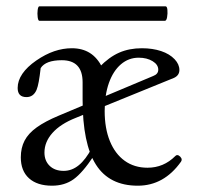

<svg xmlns="http://www.w3.org/2000/svg" viewBox="-20 -578 626 609"><path d="M145 11Q98 11 72 -12.5Q46 -36 46 -79Q46 -109 58 -132Q70 -155 96.5 -174Q123 -193 166 -211L466 -337Q482 -343 482 -357Q482 -373 464 -384Q446 -395 420 -395Q388 -395 363.5 -374Q339 -353 325.5 -315Q312 -277 312 -226Q312 -171 328.5 -130.5Q345 -90 375.5 -68Q406 -46 448 -46Q499 -46 536 -83Q541 -88 546.5 -85Q552 -82 555 -76.5Q558 -71 554 -65Q500 11 417 11Q327 11 284.5 -55.5Q242 -122 242 -262V-317Q242 -387 176 -387Q125 -387 109 -362Q106 -336 103 -319.5Q100 -303 96 -293Q86 -270 64 -270Q36 -270 36 -299Q36 -322 51 -344Q66 -366 95 -386Q124 -406 152 -415.5Q180 -425 208 -425Q241 -425 265 -410Q289 -395 305 -363L295 -365Q326 -397 358 -411Q390 -425 430 -425Q464 -425 491 -416Q518 -407 534 -390Q549 -374 549 -356Q549 -339 532 -331L220 -204Q172 -185 146.5 -156.5Q121 -128 121 -94Q121 -68 137.5 -52Q154 -36 182 -36Q208 -36 230 -54Q252 -72 271 -108L277 -83Q242 -30 213.5 -9.5Q185 11 145 11ZM105 -512Q101 -512 99.5 -523.5Q98 -535 99.5 -546.5Q101 -558 105 -558H505Q510 -558 511 -546.5Q512 -535 510 -523.5Q508 -512 503 -512Z"/></svg>

Font: Junicode VF
Style: Regular
Weight: 400
Designer: Peter S. Baker
Version: Version 2.213